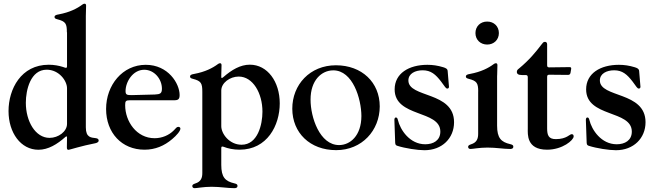

<svg xmlns="http://www.w3.org/2000/svg" viewBox="-20 -794 3531 1033"><path d="M242.2 -445.7C93 -445.7 25.9 -314.6 25.9 -196.4C25.9 -79.5 92 11.7 186.8 11.7C239.3 11.7 287.3 -17.4 332.7 -57.9C338.4 -62.1 340.2 -61.1 340.6 -53.6C340.6 -35.9 340.2 -17.4 339.8 -2.8C339.5 8.2 341.6 12.1 349.1 12.1C353.3 12.1 418.7 -9.2 494.7 -23.8C505 -25.9 511 -32.3 511 -36.9C511 -46.9 503.9 -49.4 494.7 -50.8C471.2 -54 441.8 -52.9 441.8 -108.7V-708.1C441.8 -728.7 443.2 -749.6 443.2 -763.8C443.2 -771 440 -774.1 435 -774.1C431.1 -774.1 427.6 -772.7 422.9 -769.2C395.6 -748.6 355.1 -727.6 295.8 -716.6C281.2 -714.1 273.4 -711.3 273.4 -702.4C273.4 -695.7 278.4 -692.8 288.4 -690.3C333.8 -678.6 339.8 -666.5 339.8 -620L340.6 -620.7V-437.5C340.2 -429.3 337.7 -427.6 329.5 -430L319.2 -433.6C297.2 -440.7 270.6 -445.7 242.2 -445.7ZM119 -241.1C119 -310.7 144.5 -419 231.2 -419C297.2 -419 340.6 -359.7 340.6 -319.2V-127.5C340.6 -86.3 294 -52.2 246.8 -52.2C170.1 -52.2 119 -141.7 119 -241.1Z M757.5 11.4C814.3 11.4 863.6 -8.9 906.6 -45.8C929.7 -65 950.6 -89.1 950.6 -101.9C950.6 -107.6 946 -111.5 939.3 -111.5C929.7 -111.5 927.6 -104.4 914.8 -92.3C889.6 -66.8 852.3 -50.4 811.8 -50.4C714.5 -50.4 653.4 -141 653.4 -228C653.4 -249.3 656.2 -254.6 678.6 -254.6H918C938.6 -254.6 946.4 -260.7 946.4 -282.7C946.4 -344.5 884.9 -445.3 764.2 -445.3C639.2 -445.3 550.8 -336.3 550.8 -207.7C550.8 -79.2 635.3 11.4 757.5 11.4ZM655.5 -304C655.5 -353.7 694.6 -418.7 756 -418.7C810 -418.7 851.2 -369 851.2 -316.8C851.2 -291.2 841.6 -286.9 813.2 -285.5C762.4 -284.1 691.1 -282.3 689.6 -282.3C663.7 -282.3 655.5 -283.4 655.5 -304Z M1027.3 218.4C1040.8 218.4 1074.2 210.9 1118.6 210.9C1165.5 210.9 1204.5 218.4 1240.8 218.4C1248.2 218.4 1257.8 216.6 1257.8 206C1257.8 198.5 1253.2 195.3 1241.1 192.5C1191.4 181.1 1170.5 159.4 1170.5 93V2.8C1170.8 -5.3 1173.3 -7.1 1181.1 -4.6L1182.9 -4.3C1206 5 1236.5 11.4 1268.8 11.4C1418 11.4 1485.1 -119.7 1485.1 -237.9C1485.1 -354.8 1419 -446 1324.2 -446C1273.1 -446 1226.6 -418.3 1182.2 -379.6L1179 -377.1C1172.6 -372.2 1170.8 -373.2 1170.5 -381.4V-387.8C1170.5 -408.4 1171.9 -429.3 1171.9 -443.5C1171.9 -450.6 1168.7 -453.8 1164.1 -453.8C1159.8 -453.8 1156.6 -452.4 1152 -448.9C1124.3 -428.3 1084.2 -407.3 1024.9 -396.3C1010.3 -393.8 1002.5 -391 1002.5 -382.1C1002.5 -375.4 1007.1 -372.5 1017.4 -370C1062.5 -358.3 1068.5 -346.2 1068.5 -299.7V136.4C1068.5 161.6 1062.5 183.6 1029.5 193.5C1018.5 197.1 1014.6 201 1014.6 207C1014.6 214.5 1019.9 218.4 1027.3 218.4ZM1170.5 -115.1V-306.8C1170.5 -348 1217 -382.1 1264.2 -382.1C1340.9 -382.1 1392 -292.6 1392 -193.2C1392 -123.6 1366.5 -15.3 1279.8 -15.3C1213.8 -15.3 1170.5 -74.6 1170.5 -115.1Z M1788.7 13.8C1927.6 13.8 2022.7 -92.3 2023.1 -221.2C2023.1 -350.5 1927.2 -442.8 1787.3 -442.8C1647.4 -442.8 1552.2 -338.1 1552.6 -208.8C1552.9 -79.9 1647.4 13.8 1788.7 13.8ZM1650.9 -258.2C1650.6 -361.5 1709.5 -415.5 1773.1 -415.5C1878.2 -415.5 1924 -262.4 1924.4 -169.7C1924 -63.2 1863.6 -13.5 1804.3 -13.5C1700.3 -13.5 1650.6 -163 1650.9 -258.2Z M2365.1 -432.2C2334.9 -441.4 2307.9 -445.3 2279.5 -445.3C2179.3 -445.3 2103.3 -398.8 2103.3 -313.2C2103.3 -161.2 2349.1 -203.5 2349.1 -85.9C2349.1 -38.4 2311.4 -17.8 2268.1 -17.8C2184.7 -17.8 2133.5 -94.8 2120.7 -148.8C2119 -155.5 2116.8 -161.9 2110.4 -161.9C2102.6 -161.9 2101.9 -153.1 2101.9 -148.1C2101.9 -137.4 2104.4 -71 2106.2 -25.9C2106.9 -14.2 2110.8 -11.7 2118.6 -9.2C2159.8 3.9 2225.9 14.2 2263.8 14.2C2358.7 14.2 2422.9 -50.4 2422.9 -136.4C2422.9 -303.6 2177.2 -266.3 2177.2 -361.2C2177.2 -398.1 2213.8 -415.8 2253.9 -415.8C2298.7 -415.8 2323.9 -393.5 2353.3 -355.1C2373.9 -327.8 2378.2 -317.5 2386.7 -317.5C2389.9 -317.5 2395.6 -318.9 2395.6 -327.1C2395.6 -333.1 2392 -369.3 2388.5 -411.9C2387.8 -423.7 2378.6 -427.9 2365.1 -432.2Z M2511.4 7.5C2524.9 7.5 2558.2 0 2603 0C2649.5 0 2688.9 7.5 2724.8 7.5C2732.2 7.5 2741.8 5.7 2741.8 -5C2741.8 -12.4 2737.2 -15.6 2725.1 -18.5C2675.8 -29.8 2654.5 -51.5 2654.5 -117.9V-387.4L2654.8 -387.8C2654.8 -408.4 2656.2 -429.3 2656.2 -443.5C2656.2 -450.6 2653.1 -453.8 2648.1 -453.8C2644.2 -453.8 2640.6 -452.4 2636 -448.9C2608.7 -428.3 2568.2 -407.3 2508.9 -396.3C2494.3 -393.8 2486.5 -391 2486.5 -382.1C2486.5 -375.4 2491.5 -372.5 2501.4 -370C2545.8 -358.7 2552.6 -346.6 2552.9 -302.6L2552.6 -302.2V-74.6C2552.6 -49.4 2546.5 -27.3 2513.8 -17.4C2502.8 -13.8 2498.6 -9.9 2498.6 -3.9C2498.6 3.6 2503.9 7.5 2511.4 7.5ZM2538 -616.1C2538 -579.5 2565.3 -554.3 2601.2 -554.3C2636.7 -554.3 2664.1 -579.5 2664.1 -616.1C2664.1 -652.7 2636.7 -678.3 2601.2 -677.9C2565.3 -678.3 2538 -652.7 2538 -616.1Z M2923.3 11.4C3006.7 11.4 3066.4 -40.1 3066.4 -60C3066.4 -69.2 3062.1 -71.7 3056.1 -72.1C3044 -72.4 3029.8 -45.8 2971.2 -45.5C2931.1 -45.1 2923.7 -66.8 2923.7 -103.3V-381C2924 -389.2 2926.8 -391.7 2935 -392L3035.9 -391C3044 -391.3 3047.6 -394.2 3049.4 -402L3052.9 -422.2C3054.3 -430 3051.8 -432.9 3043.7 -432.9L2935 -431.5C2926.8 -431.5 2924 -434.3 2923.7 -442.5V-555.4C2923.7 -565 2918.3 -568.9 2911.6 -568.9C2903.8 -568.9 2899.9 -563.2 2893.1 -554.3C2862.6 -514.2 2828.8 -472.3 2772.7 -425.8C2766 -420.5 2760.7 -416.5 2760.7 -407.3C2760.7 -397 2767.8 -390.3 2787.6 -390.3H2808.2C2816.4 -389.9 2819.2 -387.1 2819.6 -378.9V-102.6C2819.6 -73.5 2811.4 11.4 2923.3 11.4Z M3395.2 -432.2C3365.1 -441.4 3338.1 -445.3 3309.7 -445.3C3209.5 -445.3 3133.5 -398.8 3133.5 -313.2C3133.5 -161.2 3379.3 -203.5 3379.3 -85.9C3379.3 -38.4 3341.6 -17.8 3298.3 -17.8C3214.8 -17.8 3163.7 -94.8 3150.9 -148.8C3149.1 -155.5 3147 -161.9 3140.6 -161.9C3132.8 -161.9 3132.1 -153.1 3132.1 -148.1C3132.1 -137.4 3134.6 -71 3136.4 -25.9C3137.1 -14.2 3141 -11.7 3148.8 -9.2C3190 3.9 3256 14.2 3294 14.2C3388.8 14.2 3453.1 -50.4 3453.1 -136.4C3453.1 -303.6 3207.4 -266.3 3207.4 -361.2C3207.4 -398.1 3244 -415.8 3284.1 -415.8C3328.8 -415.8 3354 -393.5 3383.5 -355.1C3404.1 -327.8 3408.4 -317.5 3416.9 -317.5C3420.1 -317.5 3425.8 -318.9 3425.8 -327.1C3425.8 -333.1 3422.2 -369.3 3418.7 -411.9C3418 -423.7 3408.7 -427.9 3395.2 -432.2Z"/></svg>

Font: Margiela Serif Medium
Style: Regular
Weight: 500
Designer: Andreas Faust, Stefan Endress
Version: Version 1.002;FEAKit 1.0